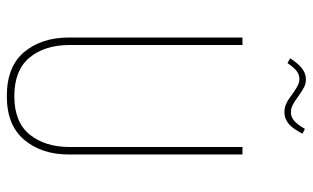

<svg xmlns="http://www.w3.org/2000/svg" viewBox="-197 -710 917 563"><g transform="rotate(90 261.5 -428.5)"><path d="M433 -172Q433 -92 390 -41Q347 10 262 10Q175 10 132.5 -41Q90 -92 90 -172V-681H112V-174Q112 -101 149 -56.5Q186 -12 262 -12Q338 -12 374.5 -57Q411 -102 411 -174V-681H433ZM255 -828Q252 -830 243 -836Q234 -842 226.5 -845Q219 -848 213 -848Q199 -848 188.5 -840Q178 -832 165 -813L151 -821Q166 -844 180.5 -855.5Q195 -867 213 -867Q225 -867 235 -862Q245 -857 262 -845Q277 -834 287.5 -828.5Q298 -823 309 -823Q323 -823 334 -832.5Q345 -842 358 -864L372 -857Q358 -829 343 -816.5Q328 -804 309 -804Q295 -804 282.5 -810Q270 -816 255 -828Z"/></g></svg>

Font: Fira Sans Extra Condensed Thin
Style: Regular
Weight: 250
Width: 1
Designer: Carrois Corporate & Edenspiekermann AG
Foundry: Carrois Corporate GbR & Edenspiekermann AG
Version: Version 4.203